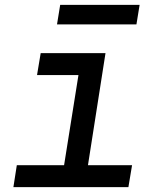

<svg xmlns="http://www.w3.org/2000/svg" viewBox="-20 -768 640 788"><path d="M214 -668H540L553 -748H227ZM35 0H507L522 -90H341L413 -550H147L132 -460H302L243 -90H49Z"/></svg>

Font: JetBrains Mono Medium
Style: Italic
Weight: 436
Italic angle: -9°
Monospace: yes
Designer: Philipp Nurullin, Konstantin Bulenkov
Foundry: JetBrains
Version: Version 2.305